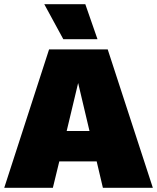

<svg xmlns="http://www.w3.org/2000/svg" viewBox="-30 -896 749 916"><path d="M377 -876 435.1 -709H272L181.2 -876ZM699.2 0H460.9L431.2 -126H252.9L222.2 0H-9.8L204.1 -660.2H483.9ZM288.1 -271H397L342.8 -500Z"/></svg>

Font: Work Sans Black
Style: Regular
Weight: 900
Designer: Wei Huang
Foundry: Wei Huang
Version: Version 2.012